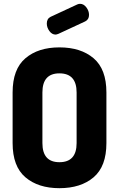

<svg xmlns="http://www.w3.org/2000/svg" viewBox="-20 -979 623 1005"><path d="M291 6Q180 6 113 -51Q46 -108 46 -230V-495Q46 -617 113 -674Q180 -731 291 -731Q403 -731 470 -674Q537 -617 537 -495V-230Q537 -108 470 -51Q403 6 291 6ZM381 -230V-495Q381 -595 291 -595Q202 -595 202 -495V-230Q202 -130 291 -130Q381 -130 381 -230ZM426 -867 286 -802Q276 -798 271 -798Q252 -798 238.5 -816.5Q225 -835 225 -856Q225 -881 245 -891L385 -956Q392 -959 399 -959Q418 -959 432 -940.5Q446 -922 446 -901Q446 -877 426 -867Z"/></svg>

Font: Dosis
Style: ExtraBold
Weight: 800
Designer: EdgarTolentino, PabloImpallari, IginoMarini
Foundry: EdgarTolentino, PabloImpallari, IginoMarini
Version: Version 1.007